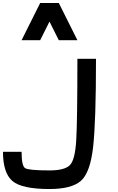

<svg xmlns="http://www.w3.org/2000/svg" viewBox="-20 -1270 790 1290"><path d="M0 -250H125Q125 -156.2 148.4 -140.6Q171.9 -125 312.5 -125Q414.1 -125 449.2 -160.2Q484.4 -195.3 492.2 -328.1Q500 -460.9 500 -875H625Q625 -453.1 605.5 -281.2Q585.9 -109.4 523.4 -54.7Q460.9 0 312.5 0Q125 0 62.5 -54.7Q0 -109.4 0 -250ZM375 -1000 312.5 -1125 250 -1000H125L250 -1250H375L500 -1000Z"/></svg>

Font: CraftyPE
Style: Regular
Weight: 400
Designer: Erek Butcher
Foundry: Haunted Coop
Version: Version 0.018;April 4, 2024;FontCreator 15.0.0.2962 64-bit